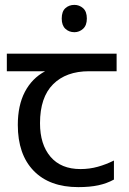

<svg xmlns="http://www.w3.org/2000/svg" viewBox="-20 -757 530 787"><path d="M285 -737Q305 -737 320.5 -723.5Q336 -710 336 -681Q336 -653 320.5 -639Q305 -625 285 -625Q263 -625 248 -639Q233 -653 233 -681Q233 -710 248 -723.5Q263 -737 285 -737ZM301 10Q183 10 118 -57Q53 -124 53 -245Q53 -325 82 -380.5Q111 -436 165 -465H8V-537H458V-465H345Q251 -465 197.5 -411.5Q144 -358 144 -252Q144 -165 187 -114.5Q230 -64 310 -64Q347 -64 381 -73.5Q415 -83 447 -99V-21Q418 -5 383 2.5Q348 10 301 10Z"/></svg>

Font: binaryh115
Style: Book
Weight: 400
Designer: Jelle Bosma - Monotype Design Team
Foundry: Monotype Imaging Inc.
Version: Version 2.003